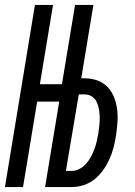

<svg xmlns="http://www.w3.org/2000/svg" viewBox="-25 -755 545 775"><path d="M-5 0 116 -735H189L136 -415H225L278 -735H352L303 -439H316Q343 -439 367.5 -430.5Q392 -422 409 -404Q426 -386 435.5 -362Q445 -338 448 -312.5Q451 -287 449 -260Q447 -233 443 -206Q439 -182 433 -158.5Q427 -135 416.5 -112Q406 -89 391 -68Q376 -47 356 -31Q336 -15 312 -7.5Q288 0 264 0H157L214 -345H125L68 0ZM264 -65Q280 -65 295.5 -73Q311 -81 322.5 -94Q334 -107 342 -122Q350 -137 356 -153Q362 -169 365.5 -185Q369 -201 372 -217Q374 -233 376 -249.5Q378 -266 377.5 -282Q377 -298 374.5 -313.5Q372 -329 365.5 -343Q359 -357 346 -365.5Q333 -374 316 -374H293L241 -65Z"/></svg>

Font: Iosevka Term Curly
Style: Italic
Weight: 400
Italic angle: -9°
Designer: Belleve Invis
Foundry: Belleve Invis
Version: Version 32.3.0